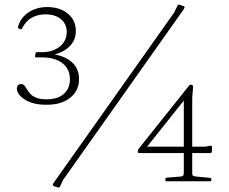

<svg xmlns="http://www.w3.org/2000/svg" viewBox="-20 -796 1005 843"><path d="M185 -336Q125 -336 89.5 -358.5Q54 -381 54 -408Q54 -416 59 -421.5Q64 -427 72 -427Q82 -427 87.5 -420Q93 -413 98.5 -403.5Q104 -394 113 -384Q122 -374 139 -367Q156 -360 184 -360Q234 -360 260.5 -384Q287 -408 287 -448Q287 -493 254 -518.5Q221 -544 164 -544H139Q133 -544 134 -550L136 -561Q137 -567 143 -567H164Q212 -567 242.5 -591.5Q273 -616 273 -656Q273 -690 248 -711.5Q223 -733 179 -733Q146 -733 119 -718Q92 -703 77 -671Q74 -666 69 -668L64 -670Q58 -672 59 -678Q70 -718 105 -741.5Q140 -765 187 -765Q243 -765 278 -736Q313 -707 313 -660Q313 -611 272 -581Q231 -551 169 -551V-561Q243 -561 285 -531.5Q327 -502 327 -449Q327 -398 288.5 -367Q250 -336 185 -336ZM760 -772Q764 -777 769 -775L783 -770Q788 -769 789.5 -767Q791 -765 789.5 -761Q788 -757 783 -750L257 -6L243 24Q239 29 234 27L219 22Q215 20 213 18.5Q211 17 212.5 13Q214 9 219 2L744 -740ZM712 0Q706 0 706 -6V-9Q706 -15 712 -16L774 -21Q782 -22 784.5 -25.5Q787 -29 787 -39V-371L805 -377L614 -137L602 -152H881L897 -155Q907 -157 909 -155Q911 -153 911 -145Q911 -141 910.5 -137.5Q910 -134 910 -130Q909 -124 903 -124H591Q585 -124 585 -130V-132Q585 -138 589 -143L810 -420Q814 -425 820 -424L822 -423Q828 -422 828 -416L825 -381Q824 -374 824 -366.5Q824 -359 824 -351V-35Q824 -27 827.5 -24.5Q831 -22 841 -21L902 -15Q908 -15 908 -9V-6Q908 0 902 0Z"/></svg>

Font: Hahmlet Thin
Style: Regular
Weight: 250
Version: Version 1.002